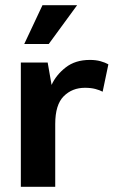

<svg xmlns="http://www.w3.org/2000/svg" viewBox="-20 -717 436 737"><path d="M60 0V-477H163L178 -391Q195 -429 232 -458Q269 -487 325 -487Q348 -487 366 -482Q384 -477 396 -470L374 -365Q363 -371 346 -375.5Q329 -380 306 -380Q257 -380 224.5 -347.5Q192 -315 192 -241V0ZM167 -548H73L143 -697H276Z"/></svg>

Font: Mukta Vaani
Style: Bold
Weight: 700
Designer: Noopur Datye, Girish Dalvi, Yashodeep Gholap, Pallavi Karambelkar
Foundry: Ek Type
Version: Version 2.538;PS 1.000;hotconv 16.6.51;makeotf.lib2.5.65220;